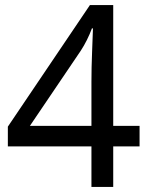

<svg xmlns="http://www.w3.org/2000/svg" viewBox="-20 -738 591 758"><path d="M341 -160V0H427V-160H531V-241H427V-718H335L11 -238V-160ZM341 -241H98L299 -538Q325 -578 343 -626H347Q346 -593 343.5 -531.5Q341 -470 341 -415Z"/></svg>

Font: Noto Sans Devanagari
Style: Regular
Weight: 400
Designer: Jelle Bosma - Monotype Design Team
Foundry: Monotype Imaging Inc.
Version: Version 1.901